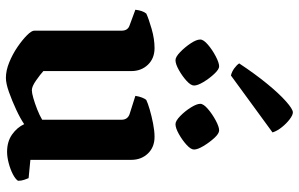

<svg xmlns="http://www.w3.org/2000/svg" viewBox="-201 -808 1013 651"><g transform="rotate(90 305.5 -482.5)"><path d="M244 4Q219 4 191 -7.5Q163 -19 139 -35.5Q115 -52 99.5 -67.5Q84 -83 84 -92V-388Q84 -409 67 -415L13 -435Q16 -460 26 -472Q43 -480 77.5 -490Q112 -500 143 -500Q178 -500 199.5 -477.5Q221 -455 221 -421V-123Q232 -113 252.5 -98.5Q273 -84 286 -84Q295 -84 312.5 -89Q330 -94 350.5 -102Q371 -110 386 -119V-388Q386 -408 368 -415L305 -435Q307 -448 311 -458Q315 -468 319 -472Q329 -477 351 -483.5Q373 -490 398.5 -495Q424 -500 444 -500Q479 -500 500.5 -477.5Q522 -455 522 -421V-79L584 -73Q586 -68 589.5 -58.5Q593 -49 593 -37Q587 -28 570.5 -19.5Q554 -11 533 -5.5Q512 0 495 0Q460 0 436 -17Q412 -34 401 -58Q382 -45 352 -31Q322 -17 292.5 -6.5Q263 4 244 4ZM401 -571Q390 -571 373.5 -587Q357 -603 344.5 -623Q332 -643 332 -655Q332 -666 349.5 -681Q367 -696 388.5 -707.5Q410 -719 422 -719Q433 -719 448 -702.5Q463 -686 475 -666Q487 -646 487 -634Q487 -623 471 -608.5Q455 -594 434.5 -582.5Q414 -571 401 -571ZM184 -571Q173 -571 156.5 -587Q140 -603 127 -622.5Q114 -642 114 -655Q114 -666 131.5 -681Q149 -696 171 -707.5Q193 -719 205 -719Q215 -719 230.5 -702.5Q246 -686 258 -666Q270 -646 270 -634Q270 -623 254 -608.5Q238 -594 217.5 -582.5Q197 -571 184 -571ZM236 -759Q223 -762 211.5 -770.5Q200 -779 195 -787Q230 -840 263.5 -881Q297 -922 323.5 -945.5Q350 -969 361 -969Q370 -969 384 -958.5Q398 -948 411 -932Q424 -916 429 -900Z"/></g></svg>

Font: Texturina
Style: Bold
Weight: 700
Designer: Guillermo Torres Carreño
Foundry: Omnibus-Type
Version: Version 1.002; ttfautohint (v1.8.3)